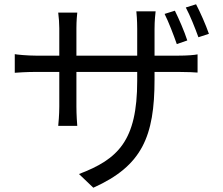

<svg xmlns="http://www.w3.org/2000/svg" viewBox="-20 -813 1040 897"><path d="M797 -763 749 -748C768 -710 791 -650 806 -607L855 -624C842 -665 815 -727 797 -763ZM896 -793 848 -778C868 -741 891 -683 907 -639L956 -655C942 -696 915 -757 896 -793ZM49 -560V-473C60 -474 105 -477 149 -477H257V-315C257 -277 253 -234 252 -225H341C340 -234 337 -278 337 -315V-477H621V-435C621 -155 531 -69 349 0L416 64C644 -38 702 -176 702 -442V-477H812C856 -477 892 -475 903 -474V-559C889 -556 856 -553 811 -553H702V-678C702 -718 706 -750 707 -760H617C618 -751 621 -718 621 -678V-553H337V-682C337 -716 340 -745 341 -754H252C255 -731 257 -703 257 -681V-553H149C107 -553 58 -558 49 -560Z"/></svg>

Font: ChiuKong Gothic CL
Style: Regular
Weight: 400
Designer: Ryoko NISHIZUKA 西塚涼子 (kana, bopomofo & ideographs); Paul D. Hunt (Latin, Greek & Cyrillic); Sandoll Communications 산돌커뮤니
Foundry: Adobe
Version: Version 1.300